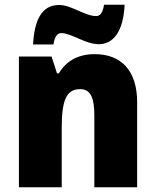

<svg xmlns="http://www.w3.org/2000/svg" viewBox="-20 -792 658 812"><path d="M120 -604H206C212 -644 227 -652 239 -652C282 -652 341 -605 398 -605C457 -605 502 -656 507 -772H420C414 -734 401 -724 387 -724C339 -724 282 -771 230 -771C155 -771 125 -704 120 -604ZM381 -563C310 -563 260 -534 229 -482H221L198 -553H60V0H241V-246C241 -362 257 -415 319 -415C364 -415 379 -377 379 -304V0H560V-360C560 -497 489 -563 381 -563Z"/></svg>

Font: Noto Sans Kannada SemiCondensed Black
Style: Regular
Weight: 900
Width: 4
Designer: Jelle Bosma - Monotype Design Team
Foundry: Monotype Imaging Inc.
Version: Version 2.005